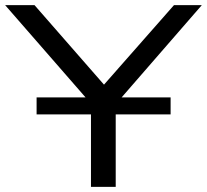

<svg xmlns="http://www.w3.org/2000/svg" viewBox="-29 -725 803 745"><path d="M324 0V-358L344 -300L-9 -705H105L382 -388H367L646 -705H754L402 -300L420 -358V0ZM113 -281V-347H633V-281Z"/></svg>

Font: Nunito Sans 10pt Expanded
Style: Regular
Weight: 400
Width: 7
Designer: Vernon Adams
Foundry: Vernon Adams
Version: Version 3.101;gftools[0.9.27]